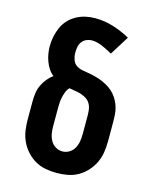

<svg xmlns="http://www.w3.org/2000/svg" viewBox="-113 -819 726 904"><g transform="rotate(15 250.0 -367.5)"><path d="M250 8Q223 8 196 3Q169 -2 145.5 -15.5Q122 -29 103.5 -49.5Q85 -70 73.5 -94.5Q62 -119 58 -146Q54 -173 54 -200V-290Q54 -310 57 -330Q60 -350 68.5 -368Q77 -386 89.5 -401.5Q102 -417 118 -429Q104 -440 94 -455.5Q84 -471 77.5 -488.5Q71 -506 68 -524.5Q65 -543 65 -561Q65 -585 70 -608.5Q75 -632 84.5 -653.5Q94 -675 110.5 -692.5Q127 -710 148 -721.5Q169 -733 192 -738Q215 -743 239 -743Q284 -743 327.5 -729.5Q371 -716 410 -694L352 -601Q340 -608 328 -614Q316 -620 303.5 -625.5Q291 -631 278 -634.5Q265 -638 251 -638Q237 -638 224 -632.5Q211 -627 202.5 -615.5Q194 -604 191.5 -590Q189 -576 189 -562Q189 -545 195 -527.5Q201 -510 216 -501Q231 -492 249 -489.5Q267 -487 284 -483.5Q301 -480 318 -475Q335 -470 351 -462.5Q367 -455 381.5 -445Q396 -435 407.5 -421.5Q419 -408 427 -392.5Q435 -377 439.5 -360Q444 -343 445 -325.5Q446 -308 446 -290V-200Q446 -173 442 -146Q438 -119 426.5 -94.5Q415 -70 396.5 -49.5Q378 -29 354.5 -15.5Q331 -2 304 3Q277 8 250 8ZM250 -97Q268 -97 283.5 -106.5Q299 -116 307.5 -131.5Q316 -147 319 -164.5Q322 -182 322 -200V-290Q322 -305 320 -320Q318 -335 310.5 -348Q303 -361 290.5 -369Q278 -377 264 -381.5Q250 -386 235 -388Q220 -390 206 -393Q196 -383 191 -370Q186 -357 183 -344Q180 -331 179 -317.5Q178 -304 178 -290V-200Q178 -182 181 -164.5Q184 -147 192.5 -131.5Q201 -116 216.5 -106.5Q232 -97 250 -97Z"/></g></svg>

Font: Iosevka Slab Extrabold
Style: Regular
Weight: 800
Monospace: yes
Designer: Belleve Invis
Foundry: Belleve Invis
Version: Version 11.1.1; ttfautohint (v1.8.3)